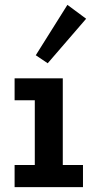

<svg xmlns="http://www.w3.org/2000/svg" viewBox="-20 -769 385 789"><path d="M40 -447H238V-91H321V0H40V-91H123V-357H40ZM257 -749 334 -692 176 -509 127 -542Z"/></svg>

Font: Podkova
Style: Bold
Weight: 700
Designer: Ilya Yudin
Foundry: Cyreal (www.cyreal.org)
Version: Version 2.102; ttfautohint (v1.8.1.43-b0c9)